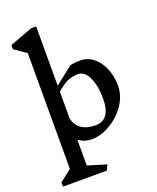

<svg xmlns="http://www.w3.org/2000/svg" viewBox="-197 -987 1108 1355"><g transform="rotate(-20 357.0 -309.5)"><path d="M244 -22V171L384 214L364 254H35V223L124 153V-716L35 -778V-809L206 -873H244V-428L377 -533Q409 -541 454 -541Q508 -541 551.5 -506.5Q595 -472 619.5 -413Q644 -354 644 -283Q644 -206 597 -138.5Q550 -71 479.5 -30.5Q409 10 343 10Q288 10 244 -22ZM244 -383V-186Q250 -137 290.5 -105.5Q331 -74 401 -74Q514 -74 514 -235Q514 -328 485 -392Q456 -456 403 -456Q365 -456 329.5 -441.5Q294 -427 244 -383Z"/></g></svg>

Font: Inknut
Style: Antiqua
Weight: 400
Designer: Claus Eggers Srensen
Foundry: Claus Eggers Srensen
Version: Version 1.000; ttfautohint (v1.2) -l 7 -r 28 -G 50 -x 13 -D 